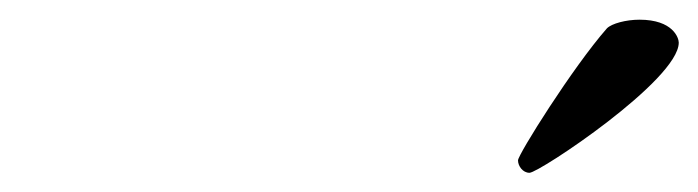

<svg xmlns="http://www.w3.org/2000/svg" viewBox="-20 -691 713 196"><path d="M632.8 -670.9C619.1 -670.9 604.5 -667 599.6 -662.1C564.5 -622.1 508.8 -533.2 508.8 -527.3C508.8 -521.5 513.7 -514.6 520.5 -514.6C530.3 -514.6 672.9 -609.4 672.9 -647.5C672.9 -652.3 667 -670.9 632.8 -670.9Z"/></svg>

Font: Crimson
Style: Roman
Weight: 400
Version: Version 0.2